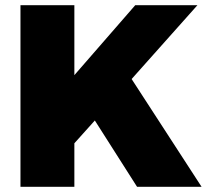

<svg xmlns="http://www.w3.org/2000/svg" viewBox="-20 -721 801 741"><path d="M758 0 488 -416 742 -701H502L267 -431V-701H59V0H267V-168L346 -256L509 0Z"/></svg>

Font: Montserrat ExtraBold
Style: Regular
Weight: 800
Designer: Julieta Ulanovsky
Foundry: Julieta Ulanovsky
Version: Version 4.000